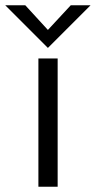

<svg xmlns="http://www.w3.org/2000/svg" viewBox="-61 -710 364 730"><path d="M85 0V-487.8H158.2V0ZM121.1 -527.8 -41 -689.9H35.2L121.1 -596.2L208 -689.9H283.2Z"/></svg>

Font: Acari Sans Light
Style: Regular
Weight: 300
Designer: Alfredo Marco Pradil and Stefan Peev
Foundry: Hanken Design Co.
Version: Version 1.045;January 11, 2019;FontCreator 11.5.0.2425 64-bi